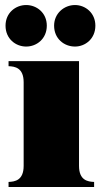

<svg xmlns="http://www.w3.org/2000/svg" viewBox="-20 -743 402 763"><path d="M14 -20V0H354V-20C329 -21 294 -26 294 -84V-500H14V-480C39 -479 74 -474 74 -416V-84C74 -26 39 -21 14 -20ZM84 -558C126 -558 166 -589 166 -641C166 -692 126 -723 84 -723C42 -723 2 -692 2 -641C2 -589 42 -558 84 -558ZM278 -558C319 -558 359 -589 359 -641C359 -692 319 -723 278 -723C235 -723 195 -690 195 -641C195 -589 235 -558 278 -558Z"/></svg>

Font: Sprat Condensed Black
Style: Regular
Weight: 900
Designer: Ethan Nakache
Foundry: Collletttivo
Version: Version 2.000;Glyphs 3.2 (3217)